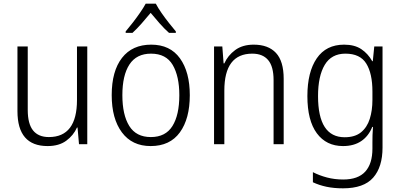

<svg xmlns="http://www.w3.org/2000/svg" viewBox="-20 -785 2182 1045"><path d="M455 -532V0H410L402 -91H399Q380 -48 340.5 -19Q301 10 239 10Q75 10 75 -180V-532H131V-187Q131 -111 160 -75Q189 -39 246 -39Q399 -39 399 -241V-532Z M1013 -267Q1013 -139 959 -64.5Q905 10 800 10Q699 10 643.5 -64.5Q588 -139 588 -267Q588 -398 644 -470Q700 -542 803 -542Q906 -542 959.5 -467.5Q1013 -393 1013 -267ZM646 -267Q646 -160 683.5 -99.5Q721 -39 801 -39Q881 -39 918.5 -99Q956 -159 956 -267Q956 -370 920 -431.5Q884 -493 802 -493Q723 -493 684.5 -434Q646 -375 646 -267ZM828 -765Q840 -742 859.5 -714Q879 -686 900 -659.5Q921 -633 937 -614V-606H900Q875 -628 849 -657.5Q823 -687 800 -715Q777 -687 751 -657.5Q725 -628 701 -606H664V-614Q681 -634 702 -661Q723 -688 742 -715.5Q761 -743 773 -765Z M1361 -542Q1440 -542 1482 -497Q1524 -452 1524 -356V0H1469V-349Q1469 -423 1439.5 -458Q1410 -493 1353 -493Q1201 -493 1201 -292V0H1145V-532H1190L1197 -440H1201Q1220 -483 1260 -512.5Q1300 -542 1361 -542Z M1853 -542Q1910 -542 1946.5 -517.5Q1983 -493 2006 -452H2009L2017 -532H2062V18Q2062 124 2011 182Q1960 240 1847 240Q1797 240 1757 231.5Q1717 223 1683 207V152Q1718 170 1759.5 181Q1801 192 1848 192Q1929 192 1968 149Q2007 106 2007 24V-8Q2007 -28 2007.5 -49.5Q2008 -71 2010 -94H2006Q1986 -44 1946 -17Q1906 10 1847 10Q1756 10 1704.5 -59.5Q1653 -129 1653 -262Q1653 -393 1704 -467.5Q1755 -542 1853 -542ZM1860 -493Q1784 -493 1747.5 -432Q1711 -371 1711 -262Q1711 -38 1856 -38Q1912 -38 1945 -65Q1978 -92 1992.5 -138Q2007 -184 2007 -241V-287Q2007 -385 1973.5 -439Q1940 -493 1860 -493Z"/></svg>

Font: Noto Sans Georgian SemiCondensed Light
Style: Regular
Weight: 300
Width: 4
Designer: Monotype Design Team, Akaki Razmadze
Foundry: Google LLC
Version: Version 2.005; ttfautohint (v1.8.4.7-5d5b)